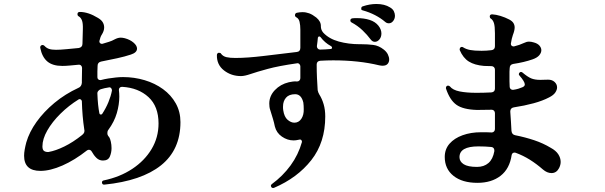

<svg xmlns="http://www.w3.org/2000/svg" viewBox="-20 -873 3040 964"><path d="M504 54H502Q494 54 492 45V43Q492 35 500 33Q582 16 644 -25Q706 -66 741 -124.5Q776 -183 776 -253Q776 -339 725.5 -385.5Q675 -432 594 -437H592Q585 -437 580.5 -432Q576 -427 577 -420Q578 -413 578.5 -404.5Q579 -396 579 -388Q579 -348 566.5 -305Q554 -262 524 -221Q519 -215 519 -205Q519 -196 523 -191Q527 -185 529 -183Q533 -177 536.5 -161.5Q540 -146 540 -129Q540 -107 531.5 -87Q523 -67 497 -67Q478 -67 464.5 -80Q451 -93 440 -113Q435 -121 426 -121Q422 -121 417 -118Q355 -69 293.5 -42Q232 -15 183 -15Q101 -15 101 -91Q101 -105 104 -122Q107 -139 112 -158Q127 -210 163.5 -261Q200 -312 253.5 -356.5Q307 -401 374 -432Q389 -438 391 -457V-468L392 -532Q392 -539 387 -544Q382 -549 374 -548Q352 -546 331 -544Q310 -542 293 -542Q244 -542 217.5 -564.5Q191 -587 182 -633V-635Q182 -643 189 -646Q190 -647 194 -647Q199 -647 203 -643Q213 -632 226 -627.5Q239 -623 261 -623Q282 -623 313 -626L376 -632Q394 -636 394 -653L396 -726Q397 -756 391.5 -770.5Q386 -785 375 -791Q369 -794 369 -802Q369 -813 381 -813Q423 -813 472 -783Q489 -773 496 -761Q503 -749 503 -735Q503 -718 491 -699Q484 -689 479 -667V-664Q479 -659 483.5 -655.5Q488 -652 494 -653Q511 -658 527 -663Q543 -668 555 -675Q572 -684 586 -684Q595 -684 607 -681Q633 -674 650.5 -659Q668 -644 668 -629Q668 -609 637 -599Q607 -589 568 -580.5Q529 -572 488 -564Q470 -560 470 -543Q469 -529 469 -514.5Q469 -500 469 -485Q469 -478 474 -474Q479 -470 486 -471Q505 -476 524 -479Q543 -482 562 -484Q571 -485 580 -485.5Q589 -486 598 -486Q654 -486 706 -470.5Q758 -455 798.5 -425.5Q839 -396 862.5 -354Q886 -312 886 -260Q886 -121 788.5 -43Q691 35 504 54ZM224 -110Q259 -116 303 -137.5Q347 -159 392 -195Q408 -207 403 -224Q393 -289 391 -365Q390 -371 385 -374Q380 -377 375 -374Q325 -343 283.5 -302Q242 -261 217.5 -218Q193 -175 193 -138Q193 -120 202 -114.5Q211 -109 224 -110ZM493 -301Q512 -330 524.5 -360.5Q537 -391 542 -418V-420Q542 -427 537 -431.5Q532 -436 526 -434Q505 -431 486 -425Q479 -423 473.5 -416.5Q468 -410 469 -402Q470 -373 472.5 -348.5Q475 -324 479 -304Q480 -299 485 -298Q490 -297 493 -301Z M1356 70Q1354 71 1351 71Q1345 71 1342 66Q1340 62 1340 60Q1340 56 1344 52Q1400 11 1439 -42.5Q1478 -96 1496 -160V-162Q1496 -167 1492 -170.5Q1488 -174 1483 -172L1478 -171Q1466 -168 1454 -168Q1423 -168 1395.5 -187Q1368 -206 1360 -238Q1356 -258 1350.5 -276Q1345 -294 1337 -320Q1334 -328 1333 -336.5Q1332 -345 1332 -353Q1332 -391 1360 -420.5Q1388 -450 1430 -460Q1440 -462 1450 -463.5Q1460 -465 1470 -464H1472Q1479 -464 1483.5 -469Q1488 -474 1488 -481V-540Q1488 -547 1482.5 -552Q1477 -557 1470 -555Q1379 -542 1324 -527Q1269 -512 1238.5 -501.5Q1208 -491 1190 -491Q1141 -491 1104.5 -519.5Q1068 -548 1069 -596Q1069 -605 1077 -608H1080Q1088 -608 1090 -603Q1100 -590 1117 -586Q1134 -582 1162 -582Q1221 -582 1303.5 -592Q1386 -602 1470 -612Q1488 -614 1488 -633V-724Q1488 -747 1484 -763.5Q1480 -780 1468 -786Q1461 -790 1461 -796Q1461 -807 1471 -809Q1486 -812 1499 -812Q1516 -812 1532.5 -806Q1549 -800 1568 -785Q1592 -765 1591 -741Q1591 -723 1603 -709Q1632 -678 1681 -664.5Q1730 -651 1786 -651Q1789 -651 1794 -651Q1825 -651 1853.5 -647.5Q1882 -644 1907 -624Q1921 -613 1927.5 -599.5Q1934 -586 1934 -574Q1934 -561 1926 -552Q1918 -543 1901 -543Q1897 -543 1893 -543.5Q1889 -544 1884 -545Q1781 -570 1653 -570Q1637 -570 1621 -569.5Q1605 -569 1588 -568Q1570 -566 1570 -549Q1570 -514 1571.5 -481.5Q1573 -449 1575 -420Q1577 -409 1583 -399Q1597 -377 1605 -349.5Q1613 -322 1613 -288Q1613 -158 1543 -69Q1473 20 1356 70ZM1458 -257Q1480 -257 1493 -276.5Q1506 -296 1505 -325Q1505 -334 1504.5 -342Q1504 -350 1503 -358Q1493 -400 1462 -400Q1431 -400 1416 -382.5Q1401 -365 1401 -338Q1401 -334 1401 -329.5Q1401 -325 1402 -320Q1407 -286 1424 -271.5Q1441 -257 1458 -257ZM1841 -675Q1824 -698 1800 -721Q1776 -744 1744 -761Q1739 -764 1739 -770Q1739 -779 1749 -781Q1755 -782 1761 -782Q1767 -782 1773 -782Q1808 -782 1836 -773Q1864 -764 1880 -744Q1888 -734 1891.5 -724Q1895 -714 1895 -705Q1895 -687 1885 -675Q1875 -663 1862 -663Q1850 -663 1841 -675ZM1914 -763Q1892 -782 1863 -797Q1834 -812 1801 -821Q1792 -823 1794 -831Q1794 -839 1801 -841Q1836 -853 1870 -853Q1911 -853 1938 -836Q1952 -828 1957.5 -816.5Q1963 -805 1963 -794Q1963 -779 1954 -767.5Q1945 -756 1932 -756Q1922 -756 1914 -763ZM1587 -624Q1601 -624 1614 -625Q1627 -626 1640 -627Q1647 -627 1647 -634Q1647 -639 1641 -642Q1611 -658 1589 -687Q1586 -690 1583 -690Q1578 -690 1576 -684Q1575 -675 1574 -664Q1573 -653 1571 -641Q1571 -634 1575.5 -629Q1580 -624 1587 -624Z M2377 45Q2301 45 2257 10Q2213 -25 2213 -85Q2213 -124 2237 -151.5Q2261 -179 2302.5 -194Q2344 -209 2395 -209Q2408 -209 2421 -209Q2434 -209 2447 -208H2449Q2456 -208 2460.5 -213Q2465 -218 2465 -225V-305Q2465 -312 2460.5 -317Q2456 -322 2449 -322Q2430 -322 2411.5 -321.5Q2393 -321 2375 -321Q2305 -323 2271.5 -347Q2238 -371 2219 -429V-431Q2219 -439 2225 -442Q2226 -443 2230 -443Q2235 -443 2239 -439Q2253 -421 2287.5 -414Q2322 -407 2372 -407Q2389 -407 2408.5 -407.5Q2428 -408 2447 -409Q2465 -411 2465 -428V-523Q2465 -531 2460 -536Q2455 -541 2447 -541Q2437 -541 2427.5 -541.5Q2418 -542 2410 -542Q2363 -546 2334 -564Q2305 -582 2288 -622V-625Q2288 -632 2292 -635Q2299 -640 2306 -635Q2320 -626 2340.5 -622Q2361 -618 2398 -618Q2422 -618 2447 -621Q2465 -623 2465 -641V-706Q2465 -741 2460 -757Q2455 -773 2444 -780Q2439 -783 2439 -790Q2439 -801 2451 -801Q2470 -800 2493 -793Q2516 -786 2537 -775Q2552 -767 2558 -757Q2564 -747 2564 -735Q2564 -720 2555 -697Q2549 -680 2545 -654V-652Q2545 -646 2550 -642.5Q2555 -639 2561 -640Q2589 -647 2610 -657Q2624 -664 2636 -664Q2647 -664 2660 -660Q2679 -655 2688.5 -644Q2698 -633 2698 -621Q2698 -608 2687.5 -595.5Q2677 -583 2654 -575Q2611 -560 2557 -552Q2539 -549 2539 -530Q2538 -522 2538 -513Q2538 -504 2538 -494Q2538 -479 2538 -465Q2538 -451 2539 -437Q2539 -430 2544.5 -425.5Q2550 -421 2557 -422Q2571 -424 2582.5 -427.5Q2594 -431 2603 -435Q2615 -440 2615 -449Q2615 -463 2588 -494Q2582 -500 2588 -508Q2595 -515 2603 -509Q2629 -487 2647 -479.5Q2665 -472 2693 -472Q2701 -472 2711 -472.5Q2721 -473 2732 -473Q2752 -473 2764.5 -461.5Q2777 -450 2777 -434Q2777 -422 2768 -408.5Q2759 -395 2737 -384Q2705 -367 2659 -354.5Q2613 -342 2560 -334Q2542 -331 2542 -313Q2544 -285 2545.5 -260.5Q2547 -236 2548 -216Q2550 -197 2567 -194Q2617 -184 2662 -169Q2707 -154 2745 -131Q2771 -117 2783 -98.5Q2795 -80 2795 -60Q2795 -45 2787 -29Q2774 -4 2749 -4Q2727 -4 2706 -22Q2674 -50 2640.5 -71Q2607 -92 2569 -106Q2567 -107 2564 -107Q2552 -107 2549 -95Q2539 -26 2493.5 9.5Q2448 45 2377 45ZM2375 -35Q2410 -35 2432.5 -54.5Q2455 -74 2462 -114V-117Q2462 -133 2447 -135Q2416 -138 2382 -138Q2287 -138 2287 -84Q2287 -62 2308 -48.5Q2329 -35 2375 -35Z"/></svg>

Font: Zen Antique Soft
Style: Regular
Weight: 400
Designer: Yoshimichi Ohira
Foundry: Positype
Version: Version 1.001